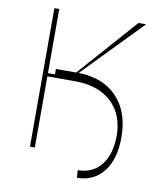

<svg xmlns="http://www.w3.org/2000/svg" viewBox="-91 -801 847 993"><g transform="rotate(10 332.0 -305.0)"><path d="M113.6 0V-727.3H139.2V-390.6H176.1V-419H282.3L555.4 -727.3H595.2L295.5 -419Q424.4 -416.9 497.9 -339.5Q571.4 -262.1 571 -127.8Q571 -14.2 520.1 50.8Q469.1 115.8 380.7 116.5L377.8 76.7Q456.3 77.1 501.1 20.1Q545.8 -36.9 545.5 -136.4Q544 -246.4 475.1 -309.8Q406.2 -373.2 288.4 -373.6H139.2V0Z"/></g></svg>

Font: Inter UI Thin
Style: Regular
Weight: 100
Designer: Rasmus Andersson
Foundry: rsms
Version: 3.2;8d6f07862